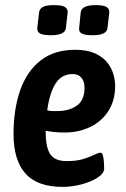

<svg xmlns="http://www.w3.org/2000/svg" viewBox="-20 -725 494 752"><path d="M226 7Q126 7 79.5 -45.5Q33 -98 33 -200Q33 -298 59.5 -372.5Q86 -447 139.5 -488.5Q193 -530 274 -530Q322 -530 353 -515.5Q384 -501 401 -479Q418 -457 424.5 -433Q431 -409 431 -389Q431 -332 405 -291Q379 -250 334 -228Q289 -206 232 -206Q209 -206 191.5 -208Q174 -210 159 -213V-209Q159 -146 177.5 -120Q196 -94 241 -94Q281 -94 307.5 -102.5Q334 -111 350 -119Q366 -127 374 -127Q380 -127 383 -116Q386 -105 387 -90.5Q388 -76 388 -65Q388 -46 362.5 -29.5Q337 -13 299.5 -3Q262 7 226 7ZM205 -290Q250 -290 280.5 -311Q311 -332 311 -381Q311 -406 299 -420.5Q287 -435 265 -435Q221 -435 197.5 -397.5Q174 -360 165 -293Q175 -290 185 -290Q195 -290 205 -290ZM343 -587Q313 -587 300.5 -593.5Q288 -600 290 -615L296 -676Q299 -705 355 -705Q384 -705 396.5 -698Q409 -691 408 -676L401 -615Q398 -587 343 -587ZM179 -587Q150 -587 137.5 -593.5Q125 -600 126 -615L133 -676Q135 -691 148.5 -698Q162 -705 191 -705Q223 -705 234.5 -697.5Q246 -690 245 -676L238 -615Q235 -587 179 -587Z"/></svg>

Font: Asap Condensed Condensed SemiBold
Style: Italic
Weight: 600
Width: 3
Italic angle: -6°
Designer: Pablo Cosgaya
Foundry: Omnibus-Type
Version: Version 3.001; ttfautohint (v1.8.4.7-5d5b)